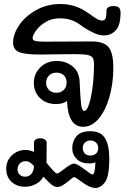

<svg xmlns="http://www.w3.org/2000/svg" viewBox="-20 -625 684 954"><path d="M142 -435Q142 -425 155.5 -421.5Q169 -418 205 -418L435 -419Q497 -419 520 -390Q543 -361 543 -288Q543 -210 523.5 -142.5Q504 -75 470 -35Q436 5 393 5Q318 5 313 -124Q295 -108 258 -108Q209 -108 178.5 -138Q148 -168 148 -213Q148 -258 180 -290Q212 -322 262 -322Q308 -322 341.5 -294.5Q375 -267 376 -214Q379 -140 383 -107Q387 -74 399 -74Q411 -74 422 -106.5Q433 -139 440 -192.5Q447 -246 447 -306Q447 -328 440.5 -338Q434 -348 414.5 -352Q395 -356 350 -356L256 -355Q225 -354 177 -354Q103 -354 74 -366.5Q45 -379 45 -414Q45 -455 75 -499.5Q105 -544 159 -574.5Q213 -605 281 -605Q357 -605 420 -559Q448 -539 461.5 -531Q475 -523 486 -523Q500 -523 504.5 -533Q509 -543 509 -573Q509 -582 517.5 -588.5Q526 -595 543 -595Q562 -595 570.5 -587.5Q579 -580 579 -562Q579 -500 555.5 -474.5Q532 -449 496 -449Q475 -449 451.5 -459Q428 -469 398 -488Q393 -491 374.5 -504.5Q356 -518 331.5 -526Q307 -534 278 -534Q237 -534 206.5 -515.5Q176 -497 159 -473Q142 -449 142 -435ZM311 -215Q311 -237 297.5 -250.5Q284 -264 261 -264Q236 -264 222.5 -249Q209 -234 209 -214Q209 -193 223 -178.5Q237 -164 260 -164Q281 -164 296 -177.5Q311 -191 311 -215ZM523 163Q523 252 501.5 280.5Q480 309 454 309Q435 308 415.5 297.5Q396 287 374 270Q371 268 361.5 261.5Q352 255 348 255Q343 255 325 271Q306 287 292 295.5Q278 304 264 304Q250 304 236 292.5Q222 281 196 253Q182 277 157 290Q132 303 104 303Q65 303 38 279Q11 255 11 214Q11 173 39.5 146.5Q68 120 106 120Q127 120 149 130V85Q149 73 158 67.5Q167 62 179 62Q193 62 202.5 68Q212 74 212 86L211 184L228 204Q255 237 263 237Q271 237 296 217Q333 188 347 188Q357 188 370 196Q383 204 408 222Q433 242 440 242Q452 242 454 181Q444 187 423 187Q383 187 361 165Q339 143 339 111Q339 77 360 52Q381 27 428 27Q480 27 501.5 61Q523 95 523 163ZM468 111Q468 94 457 83.5Q446 73 429 73Q412 73 401.5 84Q391 95 391 111Q391 127 401.5 137.5Q412 148 429 148Q445 148 456.5 138.5Q468 129 468 111ZM149 200Q138 188 128.5 182Q119 176 107 176Q89 176 78 188Q67 200 67 216Q67 232 77.5 242.5Q88 253 105 253Q122 253 134.5 240.5Q147 228 149 200Z"/></svg>

Font: Mali Medium
Style: Regular
Weight: 500
Version: Version 1.000; ttfautohint (v1.6)